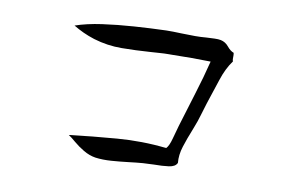

<svg xmlns="http://www.w3.org/2000/svg" viewBox="-63 -703 1126 761"><g transform="rotate(10 500.0 -322.5)"><path d="M831 -520Q806 -486 790.5 -437.5Q775 -389 758 -339Q750 -314 742.5 -288Q735 -262 725 -237Q724 -234 722.5 -230.5Q721 -227 720 -224Q705 -187 694 -152.5Q683 -118 686 -86Q679 -70 653 -66.5Q627 -63 593 -63Q583 -62 572 -62Q561 -62 550 -61Q537 -60 522.5 -58.5Q508 -57 492 -55Q459 -51 424.5 -48.5Q390 -46 360 -50Q335 -54 311.5 -68Q288 -82 270 -97.5Q252 -113 241 -120Q332 -131 432 -139Q532 -147 630 -136Q641 -147 649 -177Q657 -207 664 -231Q684 -298 706 -368.5Q728 -439 744 -504Q705 -505 667 -505Q629 -505 585 -504Q580 -504 577 -504Q558 -504 539 -502.5Q520 -501 501 -500Q445 -496 387.5 -495.5Q330 -495 274 -512Q249 -520 228.5 -529.5Q208 -539 188 -551Q234 -567 294.5 -575.5Q355 -584 421 -588.5Q487 -593 550 -595Q562 -595 577.5 -595Q593 -595 610 -594Q623 -594 637.5 -593.5Q652 -593 666 -593Q677 -593 688.5 -593.5Q700 -594 711 -595Q729 -596 744 -596.5Q759 -597 769 -595Q788 -591 801 -575Q814 -559 828 -554Q829 -549 829 -545.5Q829 -542 829 -538Q829 -534 829 -529.5Q829 -525 831 -520Z"/></g></svg>

Font: Yuji Boku
Style: Regular
Weight: 400
Designer: Kataoka Yuji
Foundry: Kinuta Font Factory
Version: Version 3.002